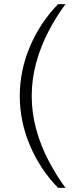

<svg xmlns="http://www.w3.org/2000/svg" viewBox="-20 -755 371 932"><path d="M262 157Q173 65 124.5 -51Q76 -167 76 -289Q76 -411 124.5 -527Q173 -643 262 -735H298Q253 -675 215.5 -603Q178 -531 156 -451.5Q134 -372 134 -289Q134 -206 156 -126.5Q178 -47 215.5 24.5Q253 96 298 157Z"/></svg>

Font: Archivo SemiExpanded Thin
Style: Regular
Weight: 250
Width: 6
Designer: Hector Gatti
Foundry: Omnibus-Type
Version: Version 2.001